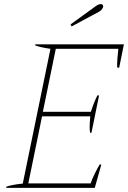

<svg xmlns="http://www.w3.org/2000/svg" viewBox="-20 -916 624 936"><path d="M324 -797 444 -884Q459 -896 472 -896Q477 -896 480 -893Q483 -890 483 -885Q483 -879 477.5 -871.5Q472 -864 463 -859L329 -787ZM11 -6Q40 -16 91 -21L226 -678Q176 -685 151 -695L152 -700H584L561 -586H552Q551 -590 551 -603Q551 -624 557 -678H252L189 -371H423Q440 -423 455 -451H463L426 -269H419Q417 -285 417 -297Q417 -313 420 -349H185L118 -22H422Q427 -39 442 -69.5Q457 -100 466 -114H474L442 0H10Z"/></svg>

Font: Trirong Thin
Style: Italic
Weight: 250
Italic angle: -12°
Designer: Katatrad Team
Foundry: CadsonDemak
Version: Version 1.001